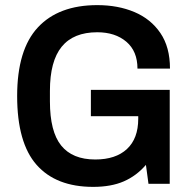

<svg xmlns="http://www.w3.org/2000/svg" viewBox="-20 -718 744 750"><path d="M344 12Q199 12 123 -74Q47 -160 47 -343Q47 -524 128 -611Q209 -698 360 -698Q441 -698 505 -671Q569 -644 606.5 -589Q644 -534 644 -450H517Q517 -518 473.5 -555Q430 -592 360 -592Q267 -592 221 -535.5Q175 -479 175 -363V-322Q175 -204 219 -149.5Q263 -95 352 -95Q432 -95 476 -136Q520 -177 520 -254V-264H335V-367H643V0H560L550 -74Q513 -31 463.5 -9.5Q414 12 344 12Z"/></svg>

Font: Archivo SemiCondensed SemiBold
Style: Regular
Weight: 600
Width: 4
Designer: Hector Gatti
Foundry: Omnibus-Type
Version: Version 2.001; ttfautohint (v1.8.3)